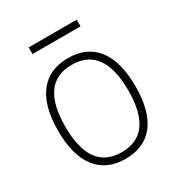

<svg xmlns="http://www.w3.org/2000/svg" viewBox="-166 -802 863 924"><g transform="rotate(-30 265.0 -340.0)"><path d="M128 -689H395V-652H128ZM265 9Q161 9 105.5 -62.5Q50 -134 50 -270Q50 -407 105.5 -478.5Q161 -550 265 -550Q370 -550 425 -478.5Q480 -407 480 -270Q480 -133 425 -62Q370 9 265 9ZM265 -28Q440 -28 440 -270Q440 -513 265 -513Q90 -513 90 -270Q90 -28 265 -28Z"/></g></svg>

Font: Encode Sans Narrow
Style: Thin
Weight: 250
Designer: Pablo Impallari, Andres Torresi
Foundry: Pablo Impallari, Andres Torresi
Version: Version 1.000; ttfautohint (v1.00) -l 8 -r 50 -G 200 -x 14 -